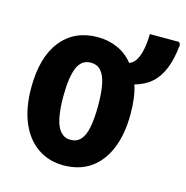

<svg xmlns="http://www.w3.org/2000/svg" viewBox="-97 -719 795 820"><g transform="rotate(15 301.0 -308.5)"><path d="M475 -275Q475 -186 448.5 -122Q422 -58 373 -24Q324 10 254 10Q189 10 139.5 -24Q90 -58 63 -122Q36 -186 36 -275Q36 -410 94.5 -483.5Q153 -557 256 -557Q303 -557 343.5 -539Q384 -521 413 -485Q433 -493 444 -513.5Q455 -534 460.5 -564Q466 -594 466 -627H596L602 -616Q596 -553 578.5 -509.5Q561 -466 532 -440.5Q503 -415 458 -402Q467 -375 471 -343Q475 -311 475 -275ZM178 -273Q178 -218 186 -179.5Q194 -141 211.5 -122Q229 -103 255 -103Q283 -103 300 -122Q317 -141 324.5 -179.5Q332 -218 332 -275Q332 -331 324.5 -368.5Q317 -406 300 -425Q283 -444 255 -444Q214 -444 196 -402Q178 -360 178 -273Z"/></g></svg>

Font: Noto Sans Display Condensed
Style: Bold
Weight: 700
Width: 3
Designer: Monotype Design Team
Foundry: Monotype Imaging Inc.
Version: Version 2.003